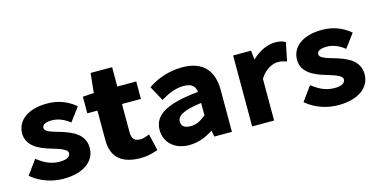

<svg xmlns="http://www.w3.org/2000/svg" viewBox="-66 -948 2526 1284"><g transform="rotate(-15 1197.0 -306.5)"><path d="M35 -59C86 -18 162 12 246 12C391 12 467 -56 467 -143C467 -239 382 -272 310 -295C242 -314 202 -327 202 -350C202 -369 217 -386 269 -386C309 -386 347 -371 380 -347L392 -338L462 -432L451 -441C409 -473 351 -503 267 -503C133 -503 55 -441 55 -352C55 -265 137 -228 212 -206C278 -186 324 -171 324 -146C324 -124 306 -105 250 -105C197 -105 152 -124 108 -157L95 -166L24 -68Z M782 12C823 12 859 2 887 -7L900 -11L873 -127L856 -120C844 -115 825 -110 811 -110C772 -110 751 -126 751 -174V-370H882V-491H751V-625H602L588 -490L511 -485V-370H581V-167C581 -65 628 12 782 12Z M1116 12C1180 12 1234 -11 1283 -43L1291 0H1413V-289C1413 -423 1347 -503 1203 -503C1108 -503 1031 -472 976 -437L964 -429L1020 -326L1034 -334C1077 -360 1128 -380 1179 -380C1238 -380 1258 -355 1263 -317C1046 -295 949 -243 949 -136C949 -49 1016 12 1116 12ZM1264 -240V-154C1227 -124 1196 -108 1158 -108C1117 -108 1094 -122 1094 -156C1094 -190 1124 -222 1264 -240Z M1705 0V-289C1743 -352 1798 -371 1829 -371C1849 -371 1859 -369 1876 -364L1891 -359L1917 -487L1906 -492C1889 -500 1870 -503 1844 -503C1794 -503 1732 -476 1684 -428L1677 -491H1553V0Z M1938 -59C1989 -18 2065 12 2149 12C2294 12 2370 -56 2370 -143C2370 -239 2285 -272 2213 -295C2145 -314 2105 -327 2105 -350C2105 -369 2120 -386 2172 -386C2212 -386 2250 -371 2283 -347L2295 -338L2365 -432L2354 -441C2312 -473 2254 -503 2170 -503C2036 -503 1958 -441 1958 -352C1958 -265 2040 -228 2115 -206C2181 -186 2227 -171 2227 -146C2227 -124 2209 -105 2153 -105C2100 -105 2055 -124 2011 -157L1998 -166L1927 -68Z"/></g></svg>

Font: Falling Sky
Style: Bd+
Weight: 400
Designer: Paul D. Hunt
Foundry: Adobe Systems Incorporated
Version: Version 1.02